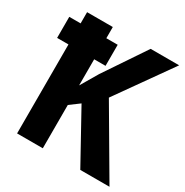

<svg xmlns="http://www.w3.org/2000/svg" viewBox="-165 -847 943 979"><g transform="rotate(30 306.5 -357.0)"><path d="M2 -647.9H68.8V-713.9H220.2V-647.9H287.1V-523.9H220.2V-370.1L279.8 -471.2L442.9 -713.9H610.8L382.8 -392.1L612.8 0H440.9L276.9 -296.9L220.2 -254.9V0H68.8V-523.9H2Z"/></g></svg>

Font: Droid Sans
Style: Bold
Weight: 700
Foundry: Ascender Corporation
Version: Version 1.00 build 112